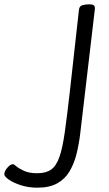

<svg xmlns="http://www.w3.org/2000/svg" viewBox="-244 -527 506 890"><path d="M-71 343Q-111 343 -146 332Q-181 321 -202.5 306Q-224 291 -224 281Q-224 267 -210 250.5Q-196 234 -183 234Q-180 234 -167.5 244.5Q-155 255 -131.5 265.5Q-108 276 -71 276Q-31 276 -7 259Q17 242 31.5 200.5Q46 159 56.5 84.5Q67 10 80 -105L122 -482Q124 -499 138.5 -503Q153 -507 170 -507Q184 -507 190 -503Q196 -499 196 -487L128 91Q122 142 110.5 187.5Q99 233 78 268Q57 303 21 323Q-15 343 -71 343Z"/></svg>

Font: Kite One
Style: Regular
Weight: 400
Designer: Eduardo Rodriguez Tunni
Foundry: Eduardo Rodriguez Tunni
Version: Version 1.002; ttfautohint (v1.8.4.7-5d5b);gftools[0.9.23]